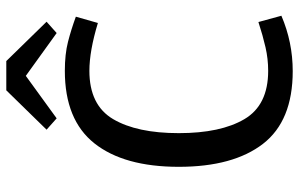

<svg xmlns="http://www.w3.org/2000/svg" viewBox="-190 -748 950 610"><g transform="rotate(-90 285.0 -443.0)"><path d="M214 -738 349 -836 485 -738 521 -770 396 -898H303L178 -770ZM167 -350Q167 -217 211.5 -141.5Q256 -66 365 -66Q403 -66 440 -74.5Q477 -83 520 -97L540 -24Q456 12 364 12Q206 12 133 -82.5Q60 -177 60 -350Q60 -524 134.5 -618Q209 -712 365 -712Q418 -712 457 -702Q496 -692 537 -677L517 -607Q428 -634 365 -634Q256 -634 211.5 -558.5Q167 -483 167 -350Z"/></g></svg>

Font: Voces
Style: Regular
Weight: 400
Designer: Ana Paula Megda, Pablo Ugerman
Foundry: Ana Paula Megda, Pablo Ugerman
Version: Version 1.100